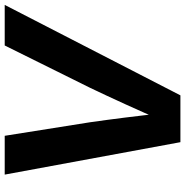

<svg xmlns="http://www.w3.org/2000/svg" viewBox="-40 -762 768 795"><g transform="rotate(90 343.5 -364.0)"><path d="M-34.2 0 340.3 -727.5H534.2L668.5 0H507.8L451.7 -353.5Q441.9 -421.9 432.4 -497.8Q422.9 -573.7 412.6 -668H452.1Q411.1 -574.2 376.7 -498.5Q342.3 -422.9 309.1 -353.5L133.8 0Z"/></g></svg>

Font: Inter 28pt
Style: Bold Italic
Weight: 700
Italic angle: -9.3988°
Designer: Rasmus Andersson
Foundry: rsms
Version: Version 4.001;git-66647c0bb